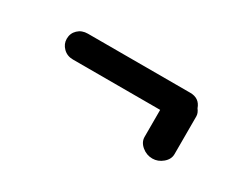

<svg xmlns="http://www.w3.org/2000/svg" viewBox="-40 -425 561 450"><g transform="rotate(30 241.0 -200.0)"><path d="M380 -111Q364 -111 351.5 -121.5Q339 -132 339 -146V-219H103Q87 -219 76.5 -229.5Q66 -240 66 -254Q66 -269 76.5 -279Q87 -289 103 -289H380Q405 -289 413 -266Q420 -257 420 -248V-146Q420 -132 407.5 -121.5Q395 -111 380 -111Z"/></g></svg>

Font: Hoogli Semibold
Style: Regular
Weight: 600
Designer: Anand Singh Naorem
Foundry: Brand New Type
Version: Version 1.00 b007